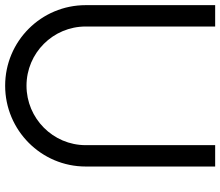

<svg xmlns="http://www.w3.org/2000/svg" viewBox="-75 -766 856 746"><g transform="rotate(90 353.0 -393.0)"><path d="M544 -298C544 -171 440 -68 313 -68C186 -68 83 -171 83 -298V-801H0V-298C0 -125 140 15 313 15C486 15 627 -125 627 -298V-801H544Z"/></g></svg>

Font: MintSans
Style: Regular
Weight: 400
Version: Version 2.0